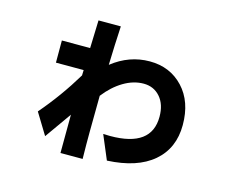

<svg xmlns="http://www.w3.org/2000/svg" viewBox="-101 -783 1202 1006"><g transform="rotate(15 500.0 -279.5)"><path d="M131.8 -97.7Q228.5 -210 306.6 -339.8L307.6 -369.1H157.2V-489.3H310.5L315.4 -640.6H436.5Q430.7 -539.1 427.7 -429.7Q520.5 -502.9 631.3 -502.9Q742.2 -502.9 813 -427.2Q883.8 -351.6 883.8 -225.1Q883.8 -98.6 796.9 -24.4Q710 49.8 547.9 57.6L493.2 -72.3Q505.9 -71.3 531.2 -71.3Q754.9 -71.3 754.9 -235.4Q754.9 -302.7 720.2 -342.3Q685.5 -381.8 630.4 -381.8Q575.2 -381.8 521.5 -349.6Q467.8 -317.4 423.8 -260.7Q421.9 -131.8 421.9 -63.5V4.9Q421.9 55.7 422.9 82H302.7Q302.7 -58.6 303.7 -126L202.1 17.6Z"/></g></svg>

Font: GenEi M Gothic v2 Bold
Style: Regular
Weight: 700
Version: Version 2.0